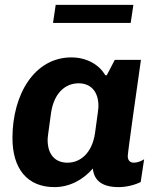

<svg xmlns="http://www.w3.org/2000/svg" viewBox="-20 -756 638 786"><path d="M197 -662H515L526 -736H208ZM557 -511H450L417 -448H411C385 -493 333 -521 272 -521C122 -521 31 -371 31 -191C31 -66 91 10 203 10C266 10 321 -21 360 -66C365 -17 398 10 466 10C500 10 535 0 556 -11L570 -104C560 -97 542 -90 528 -90C512 -90 503 -100 503 -117C503 -132 544 -421 557 -511ZM369 -211C357 -130 310 -90 256 -90C208 -90 175 -121 175 -183C175 -192 176 -201 189 -294C201 -375 247 -415 302 -415C349 -415 383 -384 383 -322C383 -313 382 -304 369 -211Z"/></svg>

Font: Chivo
Style: Bold Italic
Weight: 700
Italic angle: -8°
Designer: Hector Gatti
Foundry: Omnibus-Type
Version: Version 1.003;PS 001.003;hotconv 1.0.70;makeotf.lib2.5.58329